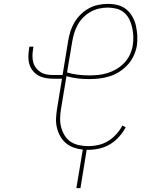

<svg xmlns="http://www.w3.org/2000/svg" viewBox="-20 -763 790 988"><path d="M373 205 406 7Q381 4 358.5 -4Q336 -12 318.5 -27Q301 -42 289.5 -63Q278 -84 272.5 -107.5Q267 -131 268.5 -156Q270 -181 274 -206L299 -358H254Q234 -358 214.5 -361.5Q195 -365 178.5 -374Q162 -383 150 -397.5Q138 -412 132 -430Q126 -448 126 -468Q126 -488 129 -508L131 -523H152L150 -508Q147 -491 147 -474Q147 -457 151.5 -441Q156 -425 166 -412.5Q176 -400 189.5 -391.5Q203 -383 219.5 -380Q236 -377 254 -377H302L331 -554Q335 -578 342.5 -602Q350 -626 363.5 -648.5Q377 -671 396 -689.5Q415 -708 438 -720.5Q461 -733 486 -738Q511 -743 535 -743Q562 -743 587 -736.5Q612 -730 630.5 -714.5Q649 -699 661.5 -677Q674 -655 679.5 -630Q685 -605 686.5 -579Q688 -553 684 -526Q679 -500 667.5 -475Q656 -450 636.5 -429Q617 -408 593 -393Q569 -378 543 -370Q517 -362 490.5 -359Q464 -356 438 -356Q408 -356 379 -359.5Q350 -363 322 -371L294 -203Q290 -178 289.5 -154Q289 -130 295 -107.5Q301 -85 313 -65.5Q325 -46 344 -33.5Q363 -21 386.5 -16Q410 -11 435 -11Q460 -11 486.5 -17Q513 -23 536 -37Q559 -51 578 -72Q597 -93 610 -117L627 -108Q613 -82 592.5 -59Q572 -36 546 -20.5Q520 -5 491 1.5Q462 8 434 8H426L394 205ZM439 -375Q463 -375 487 -377.5Q511 -380 534.5 -387.5Q558 -395 580 -408Q602 -421 620 -440Q638 -459 648.5 -482Q659 -505 663 -529Q667 -553 666 -576Q665 -599 660 -621.5Q655 -644 645.5 -663.5Q636 -683 619.5 -697.5Q603 -712 580.5 -718Q558 -724 535 -724Q513 -724 490.5 -719Q468 -714 447 -702.5Q426 -691 409 -674Q392 -657 380.5 -636.5Q369 -616 362.5 -594.5Q356 -573 352 -551L325 -390Q352 -382 381 -378.5Q410 -375 439 -375Z"/></svg>

Font: Iosevka Etoile Thin
Style: Italic
Weight: 100
Italic angle: -9°
Designer: Belleve Invis
Foundry: Belleve Invis
Version: Version 22.1.2; ttfautohint (v1.8.4)